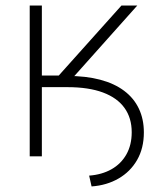

<svg xmlns="http://www.w3.org/2000/svg" viewBox="-20 -565 596 694"><path d="M114.7 -250V-290.5H223.6Q290.5 -290.5 342 -276.9Q393.6 -263.2 428.7 -236.8Q463.9 -210.4 481.9 -172.4Q500 -134.3 500 -86.4Q500 -29.3 475.6 13.2Q451.2 55.7 408.4 80.3Q365.7 105 311 108.9L302.2 69.8Q348.1 66.4 382.8 46.9Q417.5 27.3 436.8 -6.8Q456.1 -41 456.1 -86.9Q456.1 -138.7 429.9 -175Q403.8 -211.4 352.1 -230.7Q300.3 -250 223.6 -250ZM87.4 0V-544.9H131.3V-292H192.4L418.9 -544.9H476.1L212.9 -250H131.3V0Z"/></svg>

Font: Inter 16pt ExtraLight
Style: Regular
Weight: 250
Version: Version 4.001;git-66647c0bb